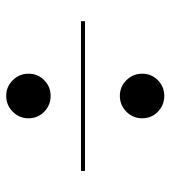

<svg xmlns="http://www.w3.org/2000/svg" viewBox="15 -698 550 620"><g transform="rotate(-90 290.0 -388.0)"><path d="M218 -571Q218 -600.5 239.2 -621.8Q260.5 -643 290.5 -643Q320 -643 341 -621.8Q362 -600.5 362 -571Q362 -541 341 -520.2Q320 -499.5 290.5 -499.5Q260.5 -499.5 239.2 -520.2Q218 -541 218 -571ZM48 -401.5H531.5V-388.5H48ZM218 -204Q218 -233.5 239.2 -254.8Q260.5 -276 290.5 -276Q320 -276 341 -254.8Q362 -233.5 362 -204Q362 -174 341 -153.2Q320 -132.5 290.5 -132.5Q260.5 -132.5 239.2 -153.2Q218 -174 218 -204Z"/></g></svg>

Font: Bodoni* 16 Medium
Style: Regular
Weight: 500
Version: Version 2.2